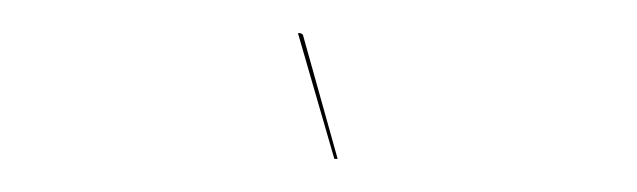

<svg xmlns="http://www.w3.org/2000/svg" viewBox="-20 -341 385 116"><path d="M182 -245H184L163 -320Q162 -321 161 -321Q160 -321 160 -321Z"/></svg>

Font: Cormorant SC Medium
Style: Regular
Weight: 500
Designer: Christian Thalmann (Catharsis Fonts)
Version: Version 3.000